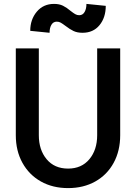

<svg xmlns="http://www.w3.org/2000/svg" viewBox="-20 -948 696 984"><path d="M61 -255V-700H179V-255Q179 -180 219 -132Q259 -84 329 -84Q398 -84 438 -132Q478 -180 478 -255V-700H596V-255Q596 -175 562.5 -113.5Q529 -52 468.5 -18Q408 16 329 16Q250 16 189.5 -18Q129 -52 95 -113.5Q61 -175 61 -255ZM257 -928Q284 -928 303 -918.5Q322 -909 342 -892Q356 -881 365.5 -875.5Q375 -870 386 -870Q404 -870 413.5 -886.5Q423 -903 423 -928L522 -918Q522 -858 490 -819Q458 -780 403 -780Q376 -780 357 -789Q338 -798 316 -815Q300 -827 291 -832Q282 -837 271 -837Q253 -837 243.5 -821Q234 -805 234 -780L135 -790Q135 -848 168.5 -888Q202 -928 257 -928Z"/></svg>

Font: MedMera Sans Semibold
Style: Regular
Weight: 600
Designer: Kasper Nordkvist
Foundry: UNCUT.wtf
Version: Version 1.300